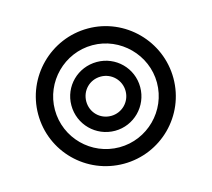

<svg xmlns="http://www.w3.org/2000/svg" viewBox="-80 -594 769 698"><g transform="rotate(-15 304.5 -244.5)"><path d="M50 -244C50 -103 164 10 305 10C445 10 559 -103 559 -244C559 -384 445 -499 305 -499C164 -499 50 -384 50 -244ZM113 -244C113 -349 199 -436 305 -436C410 -436 497 -349 497 -244C497 -138 410 -52 305 -52C199 -52 113 -138 113 -244ZM175 -244C175 -172 233 -114 305 -114C376 -114 434 -172 434 -244C434 -316 376 -373 305 -373C233 -373 175 -316 175 -244ZM231 -244C231 -285 263 -318 305 -318C346 -318 379 -285 379 -244C379 -203 346 -170 305 -170C263 -170 231 -203 231 -244Z"/></g></svg>

Font: Kanit Light
Style: Regular
Weight: 300
Designer: Katatrad Team
Foundry: CadsonDemak
Version: Version 1.000;PS 001.000;hotconv 1.0.88;makeotf.lib2.5.64775